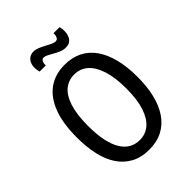

<svg xmlns="http://www.w3.org/2000/svg" viewBox="-245 -967 1096 1096"><g transform="rotate(-45 303.0 -419.0)"><path d="M302 13Q238 13 192 -12Q146 -37 116 -82Q86 -127 72 -190Q58 -253 58 -329Q58 -442 87 -518Q116 -594 170.5 -633Q225 -672 302 -672Q362 -672 408 -649Q454 -626 485 -581.5Q516 -537 532 -473.5Q548 -410 548 -329Q548 -251 533 -188.5Q518 -126 487.5 -81Q457 -36 411 -11.5Q365 13 302 13ZM302 -64Q349 -64 383 -92.5Q417 -121 436.5 -179Q456 -237 456 -327Q456 -415 437 -474.5Q418 -534 383.5 -564Q349 -594 301 -594Q256 -594 222 -566.5Q188 -539 169 -480.5Q150 -422 150 -330Q150 -260 161 -209.5Q172 -159 192 -127Q212 -95 240 -79.5Q268 -64 302 -64ZM377 -736Q358 -736 339.5 -743.5Q321 -751 304 -761Q287 -771 272 -778.5Q257 -786 246 -786Q235 -786 229 -774.5Q223 -763 224 -745H174Q166 -774 170 -798Q174 -822 190 -836.5Q206 -851 230 -851Q247 -851 265 -843.5Q283 -836 300.5 -826.5Q318 -817 333.5 -809.5Q349 -802 360 -802Q374 -802 380 -814.5Q386 -827 385 -844H434Q441 -816 437 -791Q433 -766 418.5 -751Q404 -736 377 -736Z"/></g></svg>

Font: Bricolage Grotesque SemiCondensed
Style: Regular
Weight: 400
Width: 4
Designer: Mathieu Triay
Foundry: Atelier Triay
Version: Version 1.001;gftools[0.9.33.dev8+g029e19f]